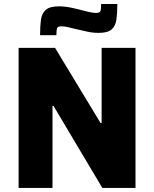

<svg xmlns="http://www.w3.org/2000/svg" viewBox="-20 -923 757 943"><path d="M71.4 0V-688H250.4L473.8 -319H479.1V-688H645.5V0H482.6L242.6 -403.1H237.8V0ZM176.8 -750.1Q176.8 -795.7 181.3 -827Q185.8 -858.4 205.3 -875.1Q224.8 -891.8 269.5 -891.8Q298.3 -891.8 327.3 -885.8Q356.4 -879.7 381.4 -873Q401.8 -867.9 419.4 -863.7Q436.9 -859.6 451.3 -859.6Q470.6 -859.6 473.7 -869Q476.7 -878.3 476.7 -903.3H556.3Q556.3 -858.7 551.8 -826.8Q547.3 -795 528.1 -778.3Q508.9 -761.5 464.2 -761.5Q434.2 -761.5 406.3 -768.1Q378.3 -774.7 352.3 -780.4Q331.9 -785.5 313.8 -789.6Q295.6 -793.8 282.4 -793.8Q263.5 -793.8 260.2 -784.2Q257 -774.6 257 -750.1Z"/></svg>

Font: Saira Thin
Style: Regular
Weight: 100
Designer: Hector Gatti with collaboration of the Omnibus-Type team
Foundry: Omnibus-Type
Version: Version 1.101